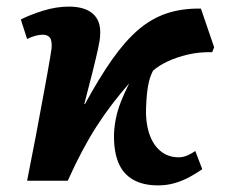

<svg xmlns="http://www.w3.org/2000/svg" viewBox="-20 -547 692 581"><path d="M458 14Q413 14 382.5 -3.5Q352 -21 338 -55.5Q324 -90 325 -141Q326 -166 331 -190Q336 -214 346 -239.5Q356 -265 371 -295Q344 -264 319.5 -232Q295 -200 272.5 -165Q250 -130 228.5 -89.5Q207 -49 185 0H62Q77 -75 88.5 -136Q100 -197 108.5 -243.5Q117 -290 123 -322.5Q129 -355 132 -374.5Q135 -394 136 -400Q138 -424 131 -433Q124 -442 110 -442Q100 -442 88 -439Q76 -436 62 -429L43 -488Q70 -502 110 -514.5Q150 -527 188 -527Q237 -527 261.5 -505Q286 -483 283 -441Q283 -428 276.5 -398.5Q270 -369 259.5 -327Q249 -285 235 -232H237Q280 -311 319 -366.5Q358 -422 398 -456.5Q438 -491 484.5 -506.5Q531 -522 588 -521L628 -404L622 -389Q583 -390 549 -382Q515 -374 488 -361.5Q461 -349 443 -333Q435 -317 431 -301Q427 -285 425 -266Q423 -247 422 -222Q420 -179 431 -144.5Q442 -110 465 -90.5Q488 -71 521 -71Q533 -71 545.5 -76Q558 -81 571 -90L592 -35Q575 -23 554 -11.5Q533 0 509 7Q485 14 458 14Z"/></svg>

Font: Literata 18pt
Style: Bold Italic
Weight: 700
Italic angle: -2°
Designer: Latin by Veronika Burian and Jose Scaglione. Greek by Irene Vlachou. Cyrillic by Vera Evstafieva
Foundry: TypeTogether
Version: Version 3.103;gftools[0.9.29]